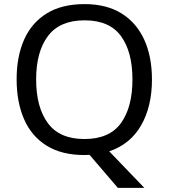

<svg xmlns="http://www.w3.org/2000/svg" viewBox="-20 -745 821 935"><path d="M720 -358Q720 -227 667.5 -135Q615 -43 512 -8L683 170H554L416 9Q410 9 403.5 9.5Q397 10 391 10Q280 10 206.5 -36Q133 -82 97 -165Q61 -248 61 -359Q61 -469 97 -551Q133 -633 206.5 -679Q280 -725 392 -725Q499 -725 572 -679.5Q645 -634 682.5 -551.5Q720 -469 720 -358ZM156 -358Q156 -223 213 -145.5Q270 -68 391 -68Q513 -68 569 -145.5Q625 -223 625 -358Q625 -493 569 -569.5Q513 -646 392 -646Q271 -646 213.5 -569.5Q156 -493 156 -358Z"/></svg>

Font: Noto Sans Osmanya
Style: Regular
Weight: 400
Designer: Monotype Design Team
Foundry: Monotype Imaging Inc.
Version: Version 2.001; ttfautohint (v1.8.4.7-5d5b)